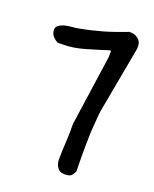

<svg xmlns="http://www.w3.org/2000/svg" viewBox="-117 -662 587 731"><g transform="rotate(20 177.0 -297.0)"><path d="M194.3 -44.9Q194.3 -81.1 196.8 -117.2Q199.2 -153.3 198.2 -190.4L239.3 -477.5V-489.3Q239.3 -491.2 239.7 -496.6Q240.2 -502 235.4 -502.9Q196.3 -490.2 148.4 -476.1Q100.6 -461.9 57.6 -461.9H37.1Q26.4 -467.8 18.1 -476.6Q9.8 -485.4 7.8 -499Q5.9 -513.7 16.6 -521.5Q27.3 -529.3 42 -532.7Q56.6 -536.1 71.3 -537.1Q85.9 -538.1 93.8 -540Q120.1 -544.9 143.1 -550.3Q166 -555.7 188 -562Q210 -568.4 232.4 -576.2Q254.9 -584 280.3 -593.8H286.1Q302.7 -593.8 316.4 -583Q330.1 -572.3 330.1 -554.7V-543.9L280.3 -272.5Q279.3 -268.6 278.3 -254.9Q277.3 -241.2 275.9 -224.6Q274.4 -208 273.4 -192.4Q272.5 -176.8 272.5 -168.9Q272.5 -161.1 272 -140.6Q271.5 -120.1 271.5 -97.2Q271.5 -74.2 272 -53.7Q272.5 -33.2 272.5 -25.4Q264.6 -8.8 257.3 -4.4Q250 0 232.4 0Q212.9 0 203.6 -14.2Q194.3 -28.3 194.3 -44.9Z"/></g></svg>

Font: Covered By Your Grace
Style: Regular
Weight: 400
Designer: Kimberly Geswein
Foundry: Kimberly Geswein
Version: Version 1.0